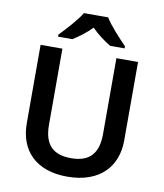

<svg xmlns="http://www.w3.org/2000/svg" viewBox="-100 -1112 947 1110"><g transform="rotate(10 373.5 -557.0)"><path d="M444 -1031H302C275 -986 215 -921 178 -883V-871H262C297 -893 337 -922 372 -958C407 -922 449 -892 484 -871H569V-883C533 -920 471 -986 444 -1031ZM659 -345V-807H532V-361C532 -251 485 -192 374 -192C268 -192 215 -243 215 -360V-807H87V-347C87 -188 185 -83 370 -83C565 -83 659 -197 659 -345Z"/></g></svg>

Font: Noto Sans Kannada UI SemiBold
Style: Regular
Weight: 600
Designer: Jelle Bosma - Monotype Design Team
Foundry: Monotype Imaging Inc.
Version: Version 2.005